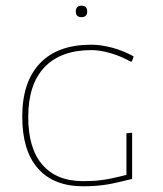

<svg xmlns="http://www.w3.org/2000/svg" viewBox="-20 -651 572 674"><path d="M300.8 -494.1Q334 -494.1 374.5 -483.4Q412.6 -473.1 449.2 -453.1L442.9 -435.1H438Q402.3 -454.6 368.2 -464.4Q331.5 -475.1 300.8 -475.1Q193.4 -475.1 136.2 -415Q79.1 -355 79.1 -240.2Q79.1 -130.4 128.4 -73.2Q178.2 -15.1 272 -15.1Q285.6 -15.1 308.1 -16.1Q319.3 -16.6 341.8 -19.5Q356.9 -21.5 378.9 -26.4Q386.2 -27.8 401.9 -31.7Q417.5 -35.6 423.8 -37.1V-183.1L443.8 -185.1V-22.9Q435.1 -20.5 395 -11.2Q369.6 -5.4 353.5 -2.9Q334 0 314 1.5Q293.9 2.9 272 2.9Q168 2.9 112.8 -60.1Q58.1 -122.6 58.1 -241.2Q58.1 -363.8 120.6 -429.2Q182.6 -494.1 300.8 -494.1ZM246.1 -610.8Q246.1 -630.9 266.1 -630.9Q286.1 -630.9 286.1 -610.8Q286.1 -590.8 266.1 -590.8Q246.1 -590.8 246.1 -610.8Z"/></svg>

Font: Datalegreya
Style: Thin
Weight: 250
Designer: Figs Lab
Foundry: Figs Lab
Version: Version 1.002;PS 001.002;hotconv 1.0.70;makeotf.lib2.5.58329